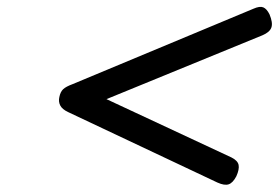

<svg xmlns="http://www.w3.org/2000/svg" viewBox="-20 -724 803 550"><path d="M603 -201 175 -403Q158 -411 152.5 -422Q147 -433 150 -446Q153 -461 161 -468.5Q169 -476 188 -483L706 -699Q724 -707 734 -703Q744 -699 752 -683Q762 -659 757.5 -645.5Q753 -632 732 -623L285 -440L643 -273Q661 -264 663.5 -251.5Q666 -239 657 -219Q647 -200 635 -196Q623 -192 603 -201Z"/></svg>

Font: Playwrite IS
Style: Regular
Weight: 400
Designer: Veronika Burian, José Scaglione
Foundry: TypeTogether
Version: Version 1.002